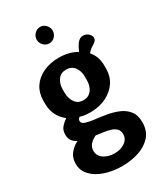

<svg xmlns="http://www.w3.org/2000/svg" viewBox="-222 -767 914 1072"><g transform="rotate(-30 235.5 -230.5)"><path d="M237 221Q178 221 127.5 204.5Q77 188 46.5 156Q16 124 16 80Q16 42 37 15.5Q58 -11 89 -26Q70 -35 58.5 -50Q47 -65 47 -90Q47 -118 61.5 -135.5Q76 -153 98 -168Q68 -191 52 -223.5Q36 -256 36 -295V-316Q36 -365 60 -402Q84 -439 128.5 -460Q173 -481 231 -481Q264 -481 293 -473.5Q322 -466 345 -452Q362 -492 377 -506Q392 -520 406 -520Q430 -520 443.5 -506Q457 -492 457 -480Q457 -471 452.5 -464Q448 -457 440 -452Q431 -446 418 -437.5Q405 -429 394 -414Q412 -394 420.5 -369.5Q429 -345 429 -316V-295Q429 -247 404 -209.5Q379 -172 334 -150Q289 -128 231 -128Q195 -128 166 -137Q161 -133 157.5 -128Q154 -123 154 -117Q154 -100 176 -93Q198 -86 232 -82Q266 -78 304.5 -71.5Q343 -65 377 -51Q411 -37 433 -9.5Q455 18 455 64Q455 120 423.5 154.5Q392 189 342.5 205Q293 221 237 221ZM235 138Q274 138 301.5 119Q329 100 329 68Q329 47 317 34Q305 21 284.5 14.5Q264 8 240 4.5Q216 1 192 -2Q168 9 153 26Q138 43 138 67Q138 100 166.5 119Q195 138 235 138ZM233 -206Q266 -206 285 -231Q304 -256 304 -295V-316Q304 -353 285.5 -378Q267 -403 232 -403Q198 -403 179.5 -378Q161 -353 161 -316V-296Q161 -258 179.5 -232Q198 -206 233 -206ZM226 -576Q205 -576 189.5 -592Q174 -608 174 -629Q174 -650 189.5 -666Q205 -682 226 -682Q247 -682 262 -666Q277 -650 277 -629Q277 -608 262 -592Q247 -576 226 -576Z"/></g></svg>

Font: Dosis ExtraLight
Style: Bold
Weight: 700
Version: Version 3.001; ttfautohint (v1.8.2)